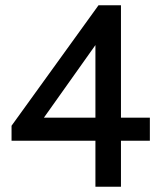

<svg xmlns="http://www.w3.org/2000/svg" viewBox="-20 -710 616 730"><path d="M342.8 0V-174.8H23.9V-231.9L354.5 -689.9H439.9V-262.7H549.8V-174.8H439.9V0ZM147 -262.7H342.8V-538.6Z"/></svg>

Font: HK Grotesk Medium
Style: Regular
Weight: 500
Designer: Alfredo Marco Pradil and Stefan Peev
Foundry: Hanken Design Co.
Version: Version 1.045;PS 001.045;hotconv 1.0.88;makeotf.lib2.5.64775